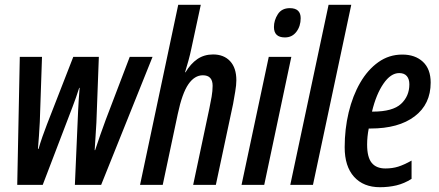

<svg xmlns="http://www.w3.org/2000/svg" viewBox="-20 -780 1850 810"><path d="M52.7 0 63.5 -540H157.2L147.9 -265.1Q146.5 -234.9 144.3 -206.3Q142.1 -177.7 140.1 -151.9H142.6Q149.4 -175.8 159.2 -203.9Q168.9 -231.9 178.2 -255.4L289.1 -540H397L386.7 -263.2Q385.3 -235.4 383.1 -204.8Q380.9 -174.3 379.4 -146.5H381.3Q392.1 -178.2 402.8 -210Q413.6 -241.7 425.8 -273.9L527.3 -540H623.5L406.7 0H295.9L309.6 -314Q310.5 -336.9 312.3 -361.1Q314 -385.3 315.9 -409.2H314Q307.6 -388.7 300.8 -369.4Q293.9 -350.1 286.6 -330.6L160.2 0Z M570.8 0 731.9 -759.8H827.1L787.1 -574.2Q782.2 -550.3 775.1 -524.7Q768.1 -499 760.7 -475.1H762.7Q784.2 -511.2 812.7 -530.8Q841.3 -550.3 878.9 -550.3Q924.3 -550.3 950.7 -522Q977.1 -493.7 977.1 -441.4Q977.1 -421.4 972.4 -393.8Q967.8 -366.2 963.4 -341.8L890.6 0H794.9L863.3 -322.8Q868.7 -347.7 872.8 -372.1Q877 -396.5 877 -418Q877 -462.4 835.9 -462.4Q800.8 -462.4 774.7 -424.6Q748.5 -386.7 730 -299.3L666.5 0Z M1182.1 -622.1Q1135.7 -622.1 1135.7 -666Q1135.7 -694.3 1152.1 -720Q1168.5 -745.6 1202.6 -745.6Q1248.5 -745.6 1248.5 -703.1Q1248.5 -669.9 1230.5 -646Q1212.4 -622.1 1182.1 -622.1ZM999 0 1113.8 -540H1209L1094.7 0Z M1204.6 0 1366.2 -759.8H1461.9L1300.3 0Z M1583 9.8Q1513.2 9.8 1473.6 -34.2Q1434.1 -78.1 1434.1 -158.7Q1434.1 -235.4 1450.9 -305.7Q1467.8 -376 1499.5 -430.9Q1531.2 -485.8 1576.2 -517.8Q1621.1 -549.8 1677.2 -549.8Q1731.4 -549.8 1764.2 -519.3Q1796.9 -488.8 1796.9 -431.6Q1796.9 -340.3 1729.2 -289.1Q1661.6 -237.8 1543 -237.8H1535.6Q1528.8 -203.6 1528.8 -169.9Q1528.8 -116.7 1548.1 -93Q1567.4 -69.3 1606 -69.3Q1635.3 -69.3 1659.7 -76.9Q1684.1 -84.5 1716.3 -102.5V-25.4Q1685.5 -5.9 1652.6 2Q1619.6 9.8 1583 9.8ZM1549.3 -309.1H1552.7Q1636.7 -309.1 1671.9 -341.8Q1707 -374.5 1707 -424.3Q1707 -446.3 1696.3 -459Q1685.5 -471.7 1664.1 -471.7Q1628.4 -471.7 1597.7 -427Q1566.9 -382.3 1549.3 -309.1Z"/></svg>

Font: Open Sans Condensed SemiBold
Style: Italic
Weight: 600
Width: 3
Italic angle: -12°
Designer: Monotype Design Team
Foundry: Monotype Imaging Inc.
Version: Version 3.000; ttfautohint (v1.8.4)